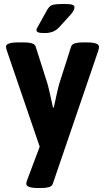

<svg xmlns="http://www.w3.org/2000/svg" viewBox="-20 -738 521 964"><path d="M172 206Q112 206 112 185Q112 181 113 176.5Q114 172 116 167L199 -54V56L14 -485Q13 -490 11.5 -494.5Q10 -499 10 -503Q10 -525 71 -525H103Q125 -525 140 -520.5Q155 -516 159 -504L218 -319Q223 -302 231 -266Q239 -230 246 -198H250Q257 -230 265 -266.5Q273 -303 278 -319L337 -504Q341 -516 356 -520.5Q371 -525 393 -525H417Q477 -525 477 -503Q477 -496 474 -485L245 185Q241 197 226 201.5Q211 206 189 206ZM204 -572Q179 -572 171 -576Q163 -580 163 -587Q163 -592 166.5 -598Q170 -604 176 -615L216 -687Q223 -699 230.5 -706Q238 -713 254 -715.5Q270 -718 301 -718Q330 -718 342 -714.5Q354 -711 354 -701Q354 -693 349 -684Q344 -675 335 -665L278 -602Q262 -585 244 -578.5Q226 -572 204 -572Z"/></svg>

Font: Asap
Style: Regular
Weight: 400
Designer: Pablo Cosgaya
Foundry: Omnibus-Type
Version: Version 3.001